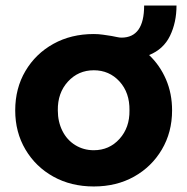

<svg xmlns="http://www.w3.org/2000/svg" viewBox="-20 -664 677 694"><path d="M319 10Q237 10 173 -25.5Q109 -61 72 -123.5Q35 -186 35 -265Q35 -345 72 -407.5Q109 -470 173 -505.5Q237 -541 319 -541Q336 -541 353 -538.5Q370 -536 383 -534Q394 -532 403 -530Q412 -528 419 -528Q501 -528 501 -644H618Q618 -583 594.5 -534.5Q571 -486 519 -465Q558 -428 580 -377Q602 -326 602 -265Q602 -186 565 -123.5Q528 -61 464.5 -25.5Q401 10 319 10ZM319 -121Q375 -121 412 -162Q449 -203 448 -265Q449 -329 412 -369.5Q375 -410 319 -410Q263 -410 225.5 -369Q188 -328 189 -265Q189 -224 205.5 -191Q222 -158 252 -139.5Q282 -121 319 -121Z"/></svg>

Font: Readex Pro bold
Style: Bold
Weight: 700
Designer: Bonnie Shaver-Troup, Thomas Jockin
Foundry: Lexend
Version: Version 1.200; ttfautohint (v1.8.3)